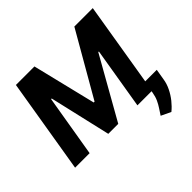

<svg xmlns="http://www.w3.org/2000/svg" viewBox="-220 -956 1392 1392"><g transform="rotate(-45 476.5 -260.0)"><path d="M122.1 -727.5H312L431.2 -238.8H439.9L721.2 -727.5H910.2L790 0H640.6L719.2 -473.6H712.9L447.3 -3.4H345.2L236.3 -474.6H230L150.4 0H1.5ZM921.9 -83 907.7 1.5Q901.9 40 883.3 78.1Q864.7 116.2 838.1 149.7Q811.5 183.1 780.8 208L706.1 172.4Q720.7 149.4 736.6 126Q752.4 102.5 765.1 75Q777.8 47.4 783.7 10.7L798.8 -83Z"/></g></svg>

Font: Inter Tight
Style: Bold Italic
Weight: 700
Italic angle: -9.39999°
Designer: Rasmus Andersson
Foundry: rsms
Version: Version 3.004